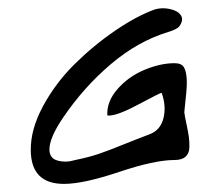

<svg xmlns="http://www.w3.org/2000/svg" viewBox="-20 -534 490 474"><path d="M411 -378Q428 -378 434 -368Q440 -358 441 -338Q442 -323 438.5 -291.5Q435 -260 435 -257Q436 -248 440 -229.5Q444 -211 446 -197.5Q448 -184 447.5 -169.5Q447 -155 438 -147Q429 -139 411 -139Q362 -139 274 -109.5Q186 -80 138 -80Q57 -80 56 -162Q55 -214 86 -271.5Q117 -329 164 -375.5Q211 -422 264.5 -458.5Q318 -495 363 -511Q381 -516 400.5 -511.5Q420 -507 427 -495.5Q434 -484 422 -468Q415 -461 395 -455Q320 -432 253.5 -375.5Q187 -319 136 -244Q102 -194 102 -165Q102 -143 122.5 -137.5Q143 -132 166 -139Q200 -146 223.5 -154Q247 -162 284 -177Q321 -192 348 -202Q376 -212 383.5 -242Q391 -272 379 -305Q374 -304 319.5 -275Q265 -246 245 -249Q243 -283 270 -314Q297 -345 336.5 -361.5Q376 -378 411 -378Z"/></svg>

Font: Long Cang
Style: Regular
Weight: 400
Designer: ZhongQi
Foundry: ZhongQi
Version: Version 2.001